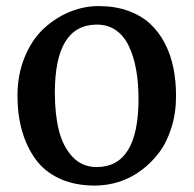

<svg xmlns="http://www.w3.org/2000/svg" viewBox="-20 -590 627 622"><path d="M293 -48.8Q428.7 -48.8 428.7 -269.5Q428.7 -321.3 421.1 -363.8Q413.6 -406.2 397.9 -439.7Q382.3 -473.1 356 -491.7Q329.6 -510.3 293.9 -510.3Q157.7 -510.3 157.7 -289.6Q157.7 -219.7 170.9 -167.2Q184.1 -114.7 215.1 -81.8Q246.1 -48.8 293 -48.8ZM36.6 -280.3Q36.6 -347.2 59.3 -403.3Q82 -459.5 119.4 -495.1Q156.7 -530.8 203.4 -550.5Q250 -570.3 299.8 -570.3Q352.1 -570.3 394 -555.4Q436 -540.5 464.8 -514.4Q493.7 -488.3 513.2 -451.2Q532.7 -414.1 541.5 -371.1Q550.3 -328.1 550.3 -278.8Q550.3 -224.6 535.6 -177.2Q521 -129.9 495.6 -95.9Q470.2 -62 436.5 -37.4Q402.8 -12.7 364.7 -0.7Q326.7 11.2 287.1 11.2Q222.7 11.2 173.6 -11.2Q124.5 -33.7 95.2 -74.2Q65.9 -114.7 51.3 -166.5Q36.6 -218.3 36.6 -280.3Z"/></svg>

Font: HaufeMerriweather
Style: Regular
Weight: 400
Designer: Eben Sorkin ( eben@eyebytes.com )
Foundry: Eben Sorkin
Version: Version 1.56